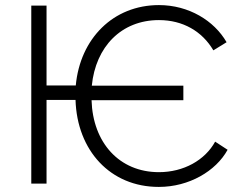

<svg xmlns="http://www.w3.org/2000/svg" viewBox="-20 -722 943 755"><path d="M604 13H605C723 13 829 -49 875 -133L826 -165C786 -92 702 -45 605 -45C449 -45 345 -161 340 -328H701V-385H341C356 -538 457 -643 605 -643C699 -643 775 -599 819 -524L871 -556C822 -641 722 -702 605 -702C425 -702 295 -570 278 -386H163V-700H103V0H163V-329H277C283 -130 414 13 604 13Z"/></svg>

Font: Fixel Display Light
Style: Regular
Weight: 300
Designer: AlfaBravo + MacPaw
Foundry: Kyrylo Tkachov, Marchela Mozhyna, Serhii Makarenko, Maria Weinstein, Zakhar Kryvoshyya
Version: Version 1.211